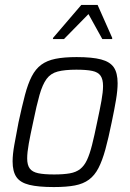

<svg xmlns="http://www.w3.org/2000/svg" viewBox="-20 -749 527 777"><path d="M198 8Q135 8 98.5 -1Q62 -10 46.5 -32.5Q31 -55 31 -96Q31 -124 38 -163Q45 -202 55 -254Q69 -319 81 -364.5Q93 -410 108.5 -440Q124 -470 147 -487Q170 -504 204.5 -511Q239 -518 290 -518Q353 -518 389 -508.5Q425 -499 440.5 -476.5Q456 -454 456 -412Q456 -384 449.5 -345Q443 -306 432 -254Q419 -190 406.5 -144.5Q394 -99 378.5 -69Q363 -39 340 -22Q317 -5 283 1.5Q249 8 198 8ZM199 -43Q237 -43 262.5 -47.5Q288 -52 304.5 -65Q321 -78 332 -101.5Q343 -125 352.5 -162.5Q362 -200 373 -254Q384 -305 390.5 -341Q397 -377 397 -401Q397 -428 387 -442.5Q377 -457 353.5 -462Q330 -467 289 -467Q242 -467 213.5 -459.5Q185 -452 168.5 -429.5Q152 -407 140 -365Q128 -323 114 -254Q103 -204 96.5 -168Q90 -132 90 -108Q90 -81 100.5 -67Q111 -53 134.5 -48Q158 -43 199 -43ZM194 -591 195 -596 309 -729H375L434 -596V-591H394L338 -692L239 -591Z"/></svg>

Font: Saira SemiCondensed Light
Style: Italic
Weight: 300
Width: 4
Italic angle: -12°
Designer: Hector Gatti with collaboration of the Omnibus-Type team
Foundry: Omnibus-Type
Version: Version 1.101